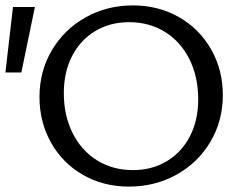

<svg xmlns="http://www.w3.org/2000/svg" viewBox="-31 -684 899 710"><path d="M115 -325Q115 -421 161 -498.5Q207 -576 286 -620Q365 -664 460 -664Q555 -664 631 -620.5Q707 -577 750 -501Q793 -425 793 -333Q793 -237 747 -159.5Q701 -82 621.5 -38Q542 6 446 6Q351 6 275.5 -37.5Q200 -81 157.5 -157Q115 -233 115 -325ZM702 -316Q702 -400 669.5 -465Q637 -530 579 -566Q521 -602 446 -602Q376 -602 321 -569Q266 -536 235.5 -476.5Q205 -417 205 -340Q205 -257 237.5 -192Q270 -127 328 -91Q386 -55 461 -55Q531 -55 586 -88Q641 -121 671.5 -180.5Q702 -240 702 -316ZM-11 -416 17 -658H98L48 -416Z"/></svg>

Font: Ysabeau Medium
Style: Regular
Weight: 500
Designer: Christian Thalmann (Catharsis Fonts)
Version: Version 0.003